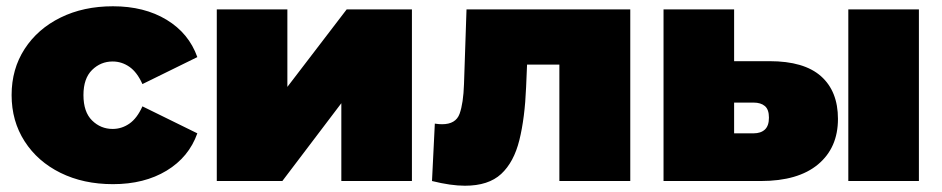

<svg xmlns="http://www.w3.org/2000/svg" viewBox="-20 -577 3002 612"><path d="M340 10Q246 10 173 -26Q100 -62 58.5 -126.5Q17 -191 17 -274Q17 -357 58.5 -421Q100 -485 173 -521Q246 -557 340 -557Q440 -557 511 -514Q582 -471 609 -395L434 -309Q417 -347 392.5 -364Q368 -381 339 -381Q301 -381 273.5 -354Q246 -327 246 -274Q246 -220 273.5 -193Q301 -166 339 -166Q368 -166 392.5 -183Q417 -200 434 -238L609 -152Q582 -76 511 -33Q440 10 340 10Z M671 0V-547H896V-300L1085 -547H1293V0H1068V-248L880 0Z M1462 15Q1417 15 1357 0L1366 -183Q1372 -182 1378 -181.5Q1384 -181 1389 -181Q1433 -181 1445 -214.5Q1457 -248 1459 -309L1467 -547H1989V0H1763V-371H1660L1657 -300Q1653 -201 1635.5 -130.5Q1618 -60 1577.5 -22.5Q1537 15 1462 15Z M2405 0H2095V-547H2320V-382H2433Q2543 -382 2597 -334Q2651 -286 2651 -198Q2651 -106 2587.5 -53Q2524 0 2405 0ZM2684 0V-547H2909V0ZM2382 -152Q2405 -152 2418 -164Q2431 -176 2431 -202Q2431 -228 2418 -239Q2405 -250 2382 -250H2320V-152Z"/></svg>

Font: Montserrat Black
Style: Regular
Weight: 900
Designer: Julieta Ulanovsky
Foundry: Julieta Ulanovsky
Version: Version 9.000; ttfautohint (v1.8.4.7-5d5b)